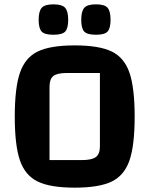

<svg xmlns="http://www.w3.org/2000/svg" viewBox="-20 -849 688 884"><path d="M324 -640Q436 -640 494 -612Q552 -584 576 -514.5Q600 -445 600 -312Q600 -179 576 -110Q552 -41 494 -13Q436 15 324 15Q212 15 154 -13Q96 -41 72 -110Q48 -179 48 -312Q48 -445 72 -514.5Q96 -584 154 -612Q212 -640 324 -640ZM357 -112Q403 -112 421.5 -126Q440 -140 440 -175V-513H289Q243 -513 225.5 -499Q208 -485 208 -450V-112ZM158 -758Q158 -797 172 -813Q186 -829 226 -829Q266 -829 280 -813Q294 -797 294 -758Q294 -719 280.5 -704Q267 -689 226 -689Q185 -689 171.5 -704Q158 -719 158 -758ZM354 -758Q354 -797 368 -813Q382 -829 422 -829Q462 -829 475.5 -813Q489 -797 489 -758Q489 -719 475.5 -704Q462 -689 422 -689Q381 -689 367.5 -704Q354 -719 354 -758Z"/></svg>

Font: Changa SemiBold
Style: Regular
Weight: 600
Designer: Eduardo Rodriguez Tunni
Foundry: Eduardo Rodriguez Tunni
Version: Version 2.002; ttfautohint (v1.5) -l 8 -r 50 -G 150 -x 14 -H